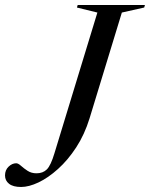

<svg xmlns="http://www.w3.org/2000/svg" viewBox="-75 -735 598 765"><path d="M282 -264Q262 -199 228.8 -148Q195.5 -97 156.2 -61.8Q117 -26.5 78.5 -8.2Q40 10 9 10Q-23 10 -39 -2.8Q-55 -15.5 -55 -36Q-55 -57.5 -40.8 -71Q-26.5 -84.5 -10.5 -84.5Q-2.5 -84.5 8.5 -74.5Q19.5 -64.5 34.8 -54.5Q50 -44.5 70.5 -44.5Q96 -44.5 111.8 -60.2Q127.5 -76 142 -124.5L313 -685L231.5 -705L234.5 -715H502.5L499.5 -705L410.5 -685Z"/></svg>

Font: Newsreader Display
Style: Italic
Weight: 400
Italic angle: -17°
Designer: Hugues Gentile
Foundry: Production Type
Version: Version 1.001